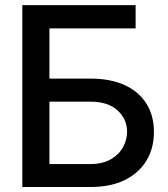

<svg xmlns="http://www.w3.org/2000/svg" viewBox="-20 -748 672 768"><path d="M69.3 0V-727.5H522.5V-634.3H177.7V-433.6H341.8Q422.9 -433.6 479.5 -407.2Q536.1 -380.9 565.9 -333Q595.7 -285.2 595.7 -220.2Q595.7 -155.3 565.9 -105.7Q536.1 -56.2 479.5 -28.1Q422.9 0 341.8 0ZM177.7 -91.8H341.8Q389.2 -91.8 421.9 -110.1Q454.6 -128.4 471.4 -158.2Q488.3 -188 488.3 -221.2Q488.3 -271 450.4 -306.2Q412.6 -341.3 341.8 -341.3H177.7Z"/></svg>

Font: Inter 28pt Medium
Style: Regular
Weight: 500
Designer: Rasmus Andersson
Foundry: rsms
Version: Version 4.001;git-66647c0bb